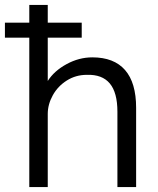

<svg xmlns="http://www.w3.org/2000/svg" viewBox="-37 -760 643 780"><path d="M82 -607H-17V-668H82V-740H157V-668H295V-607H157V-431Q183 -472 233.5 -499.5Q284 -527 338 -527Q426 -527 471 -475.5Q516 -424 516 -322V0H440V-306Q440 -384 409 -421Q378 -458 316 -456Q271 -456 234.5 -433Q198 -410 177.5 -373Q157 -336 157 -297V0H82Z"/></svg>

Font: Lexend HM
Style: Regular
Weight: 400
Designer: Bonnie Shaver-Troup, Thomas Jockin, Octavio Pardo
Foundry: Lexend
Version: Version 1.091